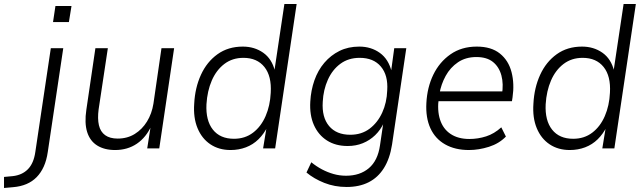

<svg xmlns="http://www.w3.org/2000/svg" viewBox="-134 -739 3200 956"><path d="M130 -629 142 -709H222L209 -629ZM-114 197V142L-71 138Q-24 133 5 103.5Q34 74 42 17L119 -499H181L104 17Q98 59 84 90Q70 121 48.5 143Q27 165 -2.5 177.5Q-32 190 -69 193Z M439 8Q386 8 350 -14.5Q314 -37 300 -81.5Q286 -126 296 -193L341 -499H403L357 -194Q351 -148 358.5 -115.5Q366 -83 389.5 -66Q413 -49 452 -49Q500 -49 537 -72Q574 -95 598 -134Q622 -173 630 -223L670 -499H733L659 0H599L617 -115H621Q594 -55 547.5 -23.5Q501 8 439 8Z M1014 8Q956 8 913.5 -20.5Q871 -49 849.5 -101Q828 -153 833 -223Q837 -302 866.5 -366.5Q896 -431 949 -469Q1002 -507 1075 -507Q1133 -507 1176.5 -476.5Q1220 -446 1235 -385H1232L1282 -719H1343L1236 0H1176L1194 -110H1199Q1180 -72 1153 -45.5Q1126 -19 1090.5 -5.5Q1055 8 1014 8ZM1031 -48Q1086 -48 1126 -78.5Q1166 -109 1188.5 -161Q1211 -213 1214 -277Q1219 -360 1182.5 -405.5Q1146 -451 1078 -451Q1023 -451 983 -420.5Q943 -390 920.5 -338Q898 -286 894 -220Q890 -139 926 -93.5Q962 -48 1031 -48Z M1592 192Q1532 192 1480.5 171.5Q1429 151 1392 120L1416 69Q1442 90 1469.5 104.5Q1497 119 1527 127.5Q1557 136 1589 136Q1658 136 1702.5 98.5Q1747 61 1758 -15L1775 -130L1778 -129Q1761 -92 1734 -66Q1707 -40 1672.5 -26Q1638 -12 1597 -12Q1537 -12 1494 -39.5Q1451 -67 1429 -116.5Q1407 -166 1411 -233Q1414 -289 1431.5 -339Q1449 -389 1481 -426.5Q1513 -464 1556.5 -485.5Q1600 -507 1655 -507Q1714 -507 1757.5 -475.5Q1801 -444 1816 -382H1813L1829 -499H1889L1818 -19Q1807 51 1777.5 98Q1748 145 1701.5 168.5Q1655 192 1592 192ZM1610 -68Q1666 -68 1706 -98Q1746 -128 1769 -178Q1792 -228 1794 -289Q1799 -364 1762.5 -407.5Q1726 -451 1657 -451Q1601 -451 1561 -421.5Q1521 -392 1498.5 -342Q1476 -292 1473 -232Q1468 -155 1504.5 -111.5Q1541 -68 1610 -68Z M2201 8Q2132 8 2082.5 -20Q2033 -48 2009 -100.5Q1985 -153 1989 -226Q1993 -304 2023.5 -367Q2054 -430 2109 -468.5Q2164 -507 2240 -507Q2312 -507 2355 -472.5Q2398 -438 2413 -380Q2428 -322 2418 -254L2415 -235H2032L2040 -284H2386L2365 -267Q2374 -321 2362.5 -363.5Q2351 -406 2320.5 -430.5Q2290 -455 2238 -455Q2185 -455 2146.5 -429Q2108 -403 2085 -361Q2062 -319 2054 -272L2051 -252Q2042 -190 2057 -143.5Q2072 -97 2109.5 -72Q2147 -47 2203 -47Q2246 -47 2286.5 -60Q2327 -73 2362 -105L2385 -59Q2351 -24 2300.5 -8Q2250 8 2201 8Z M2703 8Q2645 8 2602.5 -20.5Q2560 -49 2538.5 -101Q2517 -153 2522 -223Q2526 -302 2555.5 -366.5Q2585 -431 2638 -469Q2691 -507 2764 -507Q2822 -507 2865.5 -476.5Q2909 -446 2924 -385H2921L2971 -719H3032L2925 0H2865L2883 -110H2888Q2869 -72 2842 -45.5Q2815 -19 2779.5 -5.5Q2744 8 2703 8ZM2720 -48Q2775 -48 2815 -78.5Q2855 -109 2877.5 -161Q2900 -213 2903 -277Q2908 -360 2871.5 -405.5Q2835 -451 2767 -451Q2712 -451 2672 -420.5Q2632 -390 2609.5 -338Q2587 -286 2583 -220Q2579 -139 2615 -93.5Q2651 -48 2720 -48Z"/></svg>

Font: Nunitoga
Style: Light Italic
Weight: 300
Italic angle: -9°
Designer: Vernon Adams
Foundry: Vernon Adams
Version: Version 1.0